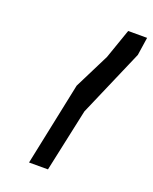

<svg xmlns="http://www.w3.org/2000/svg" viewBox="-126 -874 640 801"><g transform="rotate(20 193.5 -473.5)"><path d="M179 -514 102 -145H186L246 -424L375 -722L387 -802H303L257 -670Z"/></g></svg>

Font: bitstorm
Style: sucnobl
Weight: 400
Version: Version 0.2